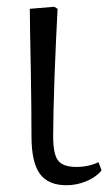

<svg xmlns="http://www.w3.org/2000/svg" viewBox="-20 -533 321 567"><path d="M176 14Q122 14 97.5 -20Q73 -54 73 -130Q73 -164 72.5 -216.5Q72 -269 71 -325.5Q70 -382 69 -431Q68 -480 68 -507L140 -513L150 -507Q148 -468 145.5 -415Q143 -362 141 -306.5Q139 -251 138 -204Q137 -157 137 -130Q137 -78 151.5 -59Q166 -40 206 -40Q241 -40 271 -54L280 -30Q264 -10 235.5 2Q207 14 176 14Z"/></svg>

Font: Literata 36pt Light
Style: Regular
Weight: 300
Designer: Latin by Veronika Burian and Jose Scaglione. Greek by Irene Vlachou. Cyrillic by Vera Evstafieva.
Foundry: TypeTogether
Version: Version 3.002